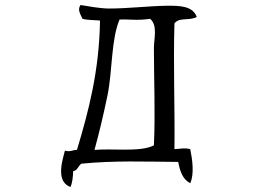

<svg xmlns="http://www.w3.org/2000/svg" viewBox="-20 -690 1040 766"><path d="M765 -622C750 -666 698 -668 642 -667C573 -666 491 -656 415 -656C377 -656 329 -666 301 -670C289 -651 299 -637 309 -615C332 -609 362 -610 379 -608C376 -408 334 -248 287 -92C265 -91 261 -83 239 -89C232 -62 222 -29 224 0C225 25 235 46 261 56C269 39 271 16 272 -7C290 -10 292 -29 305 -37C436 -50 563 -45 691 -44C698 -7 709 26 739 41C756 3 747 -55 739 -95C717 -101 700 -96 676 -95C678 -261 671 -434 676 -597C688 -611 702 -612 717 -613C732 -614 748 -614 765 -622ZM594 -110C564 -95 521 -93 476 -93C436 -93 394 -95 357 -92C376 -161 393 -233 409 -310C429 -409 423 -532 457 -612C492 -614 527 -607 579 -615C610 -588 594 -537 594 -497C594 -377 600 -236 594 -110Z"/></svg>

Font: Yuji Syuku Std R
Style: Regular
Weight: 400
Designer: Kataoka Yuji
Foundry: Kinuta Font Factory
Version: Version 3.000;hotconv 1.0.111;makeotfexe 2.5.65597